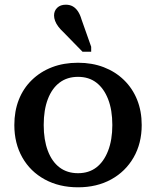

<svg xmlns="http://www.w3.org/2000/svg" viewBox="-20 -787 663 817"><path d="M583 -255Q583 -177 548.5 -117Q514 -57 453 -23.5Q392 10 312 10Q232 10 170.5 -23.5Q109 -57 75 -117Q41 -177 41 -255Q41 -314 60 -362.5Q79 -411 115.5 -446.5Q152 -482 201.5 -501Q251 -520 312 -520Q372 -520 421.5 -501Q471 -482 507.5 -446.5Q544 -411 563.5 -362.5Q583 -314 583 -255ZM166 -255Q166 -192 183.5 -145.5Q201 -99 233.5 -74.5Q266 -50 312 -50Q358 -50 390 -74.5Q422 -99 440 -145.5Q458 -192 458 -255Q458 -319 440 -365Q422 -411 390 -435.5Q358 -460 312 -460Q266 -460 233.5 -435.5Q201 -411 183.5 -365Q166 -319 166 -255ZM327 -704 368 -588V-567H331L249 -651Q237 -662 228 -674Q219 -686 214.5 -698Q210 -710 210 -721Q210 -741 223.5 -754Q237 -767 260 -767Q277 -767 289.5 -760Q302 -753 311.5 -739Q321 -725 327 -704Z"/></svg>

Font: Roboto Serif 36pt Medium
Style: Regular
Weight: 500
Designer: Greg Gazdowicz
Foundry: Commercial Type
Version: Version 1.008